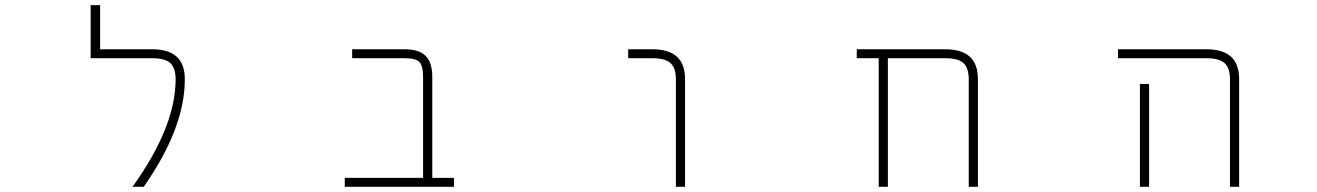

<svg xmlns="http://www.w3.org/2000/svg" viewBox="-20 -713 5040 735"><path d="M561.5 -524.4Q625 -524.4 656.2 -496.1Q687.5 -467.8 687.5 -409.2Q687.5 -222.7 530.3 2H487.3Q652.3 -227.5 652.3 -409.2Q652.3 -453.1 631.8 -471.7Q611.3 -490.2 561.5 -490.2H327.1V-693.4H363.3V-524.4Z M1599.6 -418.9Q1599.6 -460.9 1585.4 -475.6Q1571.3 -490.2 1528.3 -490.2H1328.1V-524.4H1528.3Q1584 -524.4 1609.4 -499Q1634.8 -473.6 1634.8 -418.9V-32.2H1717.8V2H1299.8V-32.2H1599.6Z M2476.6 -490.2H2384.8V-524.4H2476.6Q2540 -524.4 2571.3 -496.1Q2602.5 -467.8 2602.5 -409.2V2H2567.4V-409.2Q2567.4 -453.1 2546.4 -471.7Q2525.4 -490.2 2476.6 -490.2Z M3723.6 -409.2V2H3688.5V-409.2Q3688.5 -453.1 3668 -471.7Q3647.5 -490.2 3597.7 -490.2H3378.9V2H3343.8V-490.2H3259.8V-524.4H3597.7Q3661.1 -524.4 3692.4 -496.1Q3723.6 -467.8 3723.6 -409.2Z M4597.7 -490.2H4259.8V-524.4H4597.7Q4661.1 -524.4 4692.4 -496.1Q4723.6 -467.8 4723.6 -409.2V2H4688.5V-409.2Q4688.5 -453.1 4667.5 -471.7Q4646.5 -490.2 4597.7 -490.2ZM4343.8 -391.6H4378.9V-24.4V2H4343.8V-24.4Z"/></svg>

Font: GenEi Gothic M ExtraLight
Style: Regular
Weight: 200
Designer: o_tamon (Modified); [Source Han Sans]
Ryoko NISHIZUKA  (kana & ideographs); Paul D. Hunt (Latin, Greek & Cyrillic); Wenl
Version: Version 1.1a;Original Version 1.004